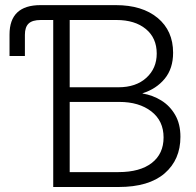

<svg xmlns="http://www.w3.org/2000/svg" viewBox="-20 -748 784 768"><path d="M18.1 -523.9V-609.9Q18.1 -727.5 142.1 -727.5H443.4Q548.8 -727.5 610.6 -676.3Q672.4 -625 672.4 -537.1Q672.4 -473.6 638.7 -432.9Q605 -392.1 550.3 -375V-374Q591.3 -367.2 625.5 -345.9Q659.7 -324.7 680.7 -288.3Q701.7 -252 701.7 -200.7Q701.7 -109.4 638.7 -54.7Q575.7 0 454.1 0H192.9V-668H143.1Q109.4 -668 94.5 -653.8Q79.6 -639.6 79.6 -608.9V-523.9ZM258.8 -59.6H454.1Q540 -59.6 587.2 -96.2Q634.3 -132.8 634.3 -198.2Q634.3 -264.6 585.2 -302.5Q536.1 -340.3 457.5 -340.3H258.8ZM258.8 -398.9H453.6Q523.9 -398.9 565.4 -436.8Q606.9 -474.6 606.9 -533.7Q606.9 -596.2 563.2 -632.1Q519.5 -668 445.8 -668H258.8Z"/></svg>

Font: Inter Display Light
Style: Regular
Weight: 300
Designer: Rasmus Andersson
Foundry: rsms
Version: Version 4.000;git-a52131595